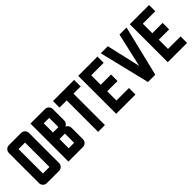

<svg xmlns="http://www.w3.org/2000/svg" viewBox="124 -1564 2444 2444"><g transform="rotate(-45 1346.0 -342.0)"><path d="M410.2 -612.8V-70.8Q410.2 -41.5 389.4 -20.8Q368.7 0 339.4 0H119.6Q90.3 0 69.6 -20.8Q48.8 -41.5 48.8 -70.8V-612.8Q48.8 -642.1 69.6 -662.8Q90.3 -683.6 119.6 -683.6H339.4Q368.7 -683.6 389.4 -662.8Q410.2 -642.1 410.2 -612.8ZM170.9 -122.1H288.1V-561.5H170.9Z M507.8 0V-683.6H769Q798.3 -683.6 819.1 -662.8Q839.8 -642.1 839.8 -612.8V-407.7Q839.8 -385.7 827.4 -367.9Q814.9 -350.1 794.9 -341.8Q814.9 -334 827.4 -315.9Q839.8 -297.9 839.8 -275.9V-70.8Q839.8 -41.5 819.1 -20.8Q798.3 0 769 0ZM629.9 -400.4H727.5V-566.4H629.9ZM629.9 -117.2H727.5V-283.2H629.9Z M1042.5 0V-566.4H913.1V-683.6H1293.9V-566.4H1164.6V0Z M1367.2 0V-683.6H1713.9V-571.3H1489.3V-400.4H1674.8V-283.2H1489.3V-117.2H1714.8V0Z M2005.4 -224.6 2110.4 -683.6H2237.3L2071.3 0H1939.5L1773.4 -683.6H1900.4Z M2295.9 0V-683.6H2642.6V-571.3H2418V-400.4H2603.5V-283.2H2418V-117.2H2643.6V0Z"/></g></svg>

Font: California Gothic
Style: Regular
Weight: 400
Version: Version 2.2;